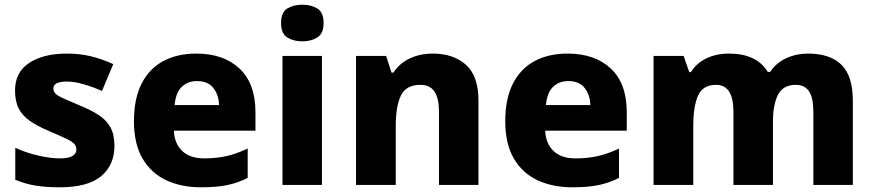

<svg xmlns="http://www.w3.org/2000/svg" viewBox="-20 -787 3719 817"><path d="M467 -166Q467 -85 410.5 -37.5Q354 10 234 10Q176 10 132.5 3Q89 -4 45 -22V-158Q93 -136 145 -124.5Q197 -113 233 -113Q271 -113 288 -123Q305 -133 305 -151Q305 -164 296.5 -174Q288 -184 262.5 -196.5Q237 -209 187 -230Q138 -251 106.5 -273Q75 -295 59.5 -325.5Q44 -356 44 -402Q44 -480 104.5 -519.5Q165 -559 265 -559Q318 -559 365 -548Q412 -537 462 -514L414 -400Q373 -418 334.5 -429Q296 -440 265 -440Q207 -440 207 -410Q207 -399 215.5 -389.5Q224 -380 248.5 -369Q273 -358 320 -338Q367 -319 400 -297.5Q433 -276 450 -245Q467 -214 467 -166Z M815 -559Q931 -559 999 -495.5Q1067 -432 1067 -309V-231H720Q722 -177 755 -145Q788 -113 849 -113Q901 -113 944.5 -123Q988 -133 1034 -155V-30Q993 -9 947.5 0.5Q902 10 835 10Q752 10 687.5 -20Q623 -50 586.5 -112.5Q550 -175 550 -271Q550 -368 583 -432Q616 -496 675.5 -527.5Q735 -559 815 -559ZM818 -442Q779 -442 753.5 -417.5Q728 -393 723 -340H912Q911 -383 888 -412.5Q865 -442 818 -442Z M1267 -767Q1303 -767 1330 -751Q1357 -735 1357 -689Q1357 -644 1330 -627.5Q1303 -611 1267 -611Q1229 -611 1202.5 -627.5Q1176 -644 1176 -689Q1176 -735 1202.5 -751Q1229 -767 1267 -767ZM1350 -549V0H1182V-549Z M1822 -559Q1909 -559 1962.5 -511.5Q2016 -464 2016 -358V0H1848V-311Q1848 -368 1829 -397Q1810 -426 1769 -426Q1708 -426 1686 -380.5Q1664 -335 1664 -250V0H1495V-549H1623L1646 -478H1654Q1680 -518 1724 -538.5Q1768 -559 1822 -559Z M2395 -559Q2511 -559 2579 -495.5Q2647 -432 2647 -309V-231H2300Q2302 -177 2335 -145Q2368 -113 2429 -113Q2481 -113 2524.5 -123Q2568 -133 2614 -155V-30Q2573 -9 2527.5 0.5Q2482 10 2415 10Q2332 10 2267.5 -20Q2203 -50 2166.5 -112.5Q2130 -175 2130 -271Q2130 -368 2163 -432Q2196 -496 2255.5 -527.5Q2315 -559 2395 -559ZM2398 -442Q2359 -442 2333.5 -417.5Q2308 -393 2303 -340H2492Q2491 -383 2468 -412.5Q2445 -442 2398 -442Z M3418 -559Q3512 -559 3560.5 -511.5Q3609 -464 3609 -358V0H3441V-311Q3441 -371 3422.5 -398.5Q3404 -426 3366 -426Q3313 -426 3291 -384.5Q3269 -343 3269 -267V0H3101V-311Q3101 -426 3027 -426Q2971 -426 2950.5 -380.5Q2930 -335 2930 -250V0H2761V-549H2889L2913 -480H2920Q2943 -518 2985.5 -538.5Q3028 -559 3082 -559Q3200 -559 3247 -481H3257Q3283 -520 3326 -539.5Q3369 -559 3418 -559Z"/></svg>

Font: Noto Sans Gujarati UI ExtraBold
Style: Regular
Weight: 800
Designer: Jelle Bosma - Monotype Design Team, Universal Thirst
Foundry: Monotype Imaging Inc.
Version: Version 2.106; ttfautohint (v1.8.4.7-5d5b)